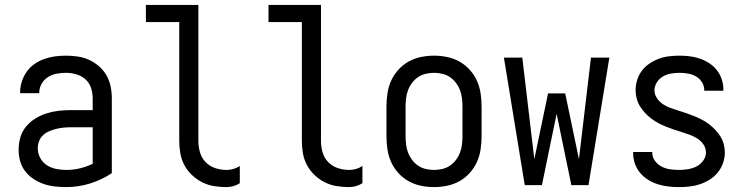

<svg xmlns="http://www.w3.org/2000/svg" viewBox="-20 -755 3040 783"><path d="M251 8Q228 8 204.5 5.5Q181 3 159 -4.5Q137 -12 117 -25Q97 -38 82.5 -57Q68 -76 62 -98.5Q56 -121 56 -145Q56 -170 63 -194.5Q70 -219 86 -238.5Q102 -258 124 -271.5Q146 -285 169.5 -292.5Q193 -300 218 -303Q243 -306 269 -306H358V-355Q358 -376 351 -397Q344 -418 328 -432Q312 -446 291 -452Q270 -458 249 -458Q230 -458 211 -454.5Q192 -451 175.5 -440.5Q159 -430 149.5 -413Q140 -396 140 -377V-375H62V-378Q62 -401 69 -422.5Q76 -444 89 -462.5Q102 -481 120.5 -494Q139 -507 160.5 -514.5Q182 -522 204 -525Q226 -528 249 -528Q273 -528 297 -524.5Q321 -521 343 -511Q365 -501 383.5 -485Q402 -469 414 -448Q426 -427 431 -403Q436 -379 436 -355V-49Q396 -22 348 -7Q300 8 251 8ZM251 -62Q279 -62 306 -68.5Q333 -75 358 -87V-236H269Q254 -236 239 -234.5Q224 -233 209.5 -229.5Q195 -226 181 -220Q167 -214 156 -204Q145 -194 139.5 -179.5Q134 -165 134 -150Q134 -130 144 -111Q154 -92 171.5 -81Q189 -70 209.5 -66Q230 -62 251 -62Z M904 8Q878 8 853 4Q828 0 805 -11.5Q782 -23 763 -41Q744 -59 732 -81.5Q720 -104 715.5 -129Q711 -154 711 -180V-665H575V-735H789V-180Q789 -157 795.5 -134Q802 -111 818.5 -94Q835 -77 857.5 -69.5Q880 -62 904 -62Q918 -62 932 -66Q946 -70 958 -78V-8Q946 0 932 4Q918 8 904 8Z M1404 8Q1378 8 1353 4Q1328 0 1305 -11.5Q1282 -23 1263 -41Q1244 -59 1232 -81.5Q1220 -104 1215.5 -129Q1211 -154 1211 -180V-665H1075V-735H1289V-180Q1289 -157 1295.5 -134Q1302 -111 1318.5 -94Q1335 -77 1357.5 -69.5Q1380 -62 1404 -62Q1418 -62 1432 -66Q1446 -70 1458 -78V-8Q1446 0 1432 4Q1418 8 1404 8Z M1750 8Q1723 8 1696.5 2.5Q1670 -3 1646.5 -16Q1623 -29 1604.5 -49.5Q1586 -70 1575 -94.5Q1564 -119 1560 -146Q1556 -173 1556 -200V-320Q1556 -347 1560 -374Q1564 -401 1575 -425.5Q1586 -450 1604.5 -470.5Q1623 -491 1646.5 -504Q1670 -517 1696.5 -522.5Q1723 -528 1750 -528Q1777 -528 1803.5 -522.5Q1830 -517 1853.5 -504Q1877 -491 1895.5 -470.5Q1914 -450 1925 -425.5Q1936 -401 1940 -374Q1944 -347 1944 -320V-200Q1944 -173 1940 -146Q1936 -119 1925 -94.5Q1914 -70 1895.5 -49.5Q1877 -29 1853.5 -16Q1830 -3 1803.5 2.5Q1777 8 1750 8ZM1750 -62Q1767 -62 1784 -66Q1801 -70 1815 -79.5Q1829 -89 1839.5 -103Q1850 -117 1856 -133Q1862 -149 1864 -166Q1866 -183 1866 -200V-320Q1866 -337 1864 -354Q1862 -371 1856 -387Q1850 -403 1839.5 -417Q1829 -431 1815 -440.5Q1801 -450 1784 -454Q1767 -458 1750 -458Q1733 -458 1716 -454Q1699 -450 1685 -440.5Q1671 -431 1660.5 -417Q1650 -403 1644 -387Q1638 -371 1636 -354Q1634 -337 1634 -320V-200Q1634 -183 1636 -166Q1638 -149 1644 -133Q1650 -117 1660.5 -103Q1671 -89 1685 -79.5Q1699 -70 1716 -66Q1733 -62 1750 -62Z M2190 0H2120L2035 -520H2110L2159 -106L2215 -374H2285L2341 -106L2390 -520H2465L2380 0H2310L2250 -291Z M2749 8Q2727 8 2705.5 5.5Q2684 3 2663 -3.5Q2642 -10 2623.5 -21.5Q2605 -33 2591 -49.5Q2577 -66 2569.5 -87Q2562 -108 2562 -130V-135H2640V-132Q2640 -114 2651 -99Q2662 -84 2678.5 -75.5Q2695 -67 2713 -64.5Q2731 -62 2749 -62Q2767 -62 2785.5 -65Q2804 -68 2820 -76Q2836 -84 2847.5 -99.5Q2859 -115 2859 -133Q2859 -151 2849 -165.5Q2839 -180 2824.5 -189.5Q2810 -199 2794 -205Q2778 -211 2761.5 -216Q2745 -221 2728.5 -226.5Q2712 -232 2696 -238.5Q2680 -245 2665 -253Q2650 -261 2636 -271.5Q2622 -282 2610.5 -294.5Q2599 -307 2590 -321.5Q2581 -336 2576.5 -353Q2572 -370 2572 -387Q2572 -408 2578.5 -429Q2585 -450 2598 -467Q2611 -484 2629 -496Q2647 -508 2667 -515.5Q2687 -523 2708.5 -525.5Q2730 -528 2751 -528Q2772 -528 2793 -525.5Q2814 -523 2834 -516Q2854 -509 2872 -497.5Q2890 -486 2903 -469.5Q2916 -453 2923 -432.5Q2930 -412 2930 -391V-385H2852V-388Q2852 -405 2842.5 -420Q2833 -435 2818 -443.5Q2803 -452 2785.5 -455Q2768 -458 2751 -458Q2734 -458 2716.5 -455Q2699 -452 2684 -443.5Q2669 -435 2659 -419.5Q2649 -404 2649 -387Q2649 -370 2659 -355Q2669 -340 2683 -330.5Q2697 -321 2713.5 -315Q2730 -309 2746.5 -304Q2763 -299 2779 -293.5Q2795 -288 2811 -281.5Q2827 -275 2842.5 -267Q2858 -259 2871.5 -248.5Q2885 -238 2897 -225.5Q2909 -213 2918 -198.5Q2927 -184 2931.5 -167Q2936 -150 2936 -133Q2936 -111 2928.5 -90Q2921 -69 2907.5 -52Q2894 -35 2875 -23Q2856 -11 2835.5 -4Q2815 3 2793 5.5Q2771 8 2749 8Z"/></svg>

Font: Moesevka
Style: Regular
Weight: 400
Monospace: yes
Designer: Belleve Invis
Foundry: Belleve Invis
Version: Version 32.5.0; ttfautohint (v1.8.4)